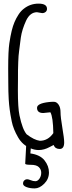

<svg xmlns="http://www.w3.org/2000/svg" viewBox="-20 -797 395 1053"><path d="M24.9 0ZM118.2 101.1 122.6 20Q122.6 1 125.5 -8.8H152.8Q147.9 16.1 146.5 44.4Q199.7 51.8 224.1 82.5Q248.5 113.3 248.5 148.9Q248.5 184.6 222.7 210.4Q196.8 236.3 170.4 236.3Q144 236.3 125.2 229Q106.4 221.7 106.4 210.2Q106.4 198.7 113.3 192.4Q120.1 186 128.2 186Q136.2 186 148.9 191.4Q161.6 196.8 174.1 196.8Q186.5 196.8 196.3 182.9Q206.1 168.9 206.1 150.6Q206.1 132.3 193.1 119.6Q180.2 106.9 149.9 106.9Q119.6 106.9 118.2 101.1ZM256.3 -181.2 217.3 -177.2Q183.1 -177.2 183.1 -205.6Q183.1 -230 247.6 -237.3Q260.3 -238.8 275.4 -238.8Q290.5 -238.8 301.3 -223.1Q312 -207.5 312 -181.4Q312 -155.3 322 -96.2Q332 -37.1 332 -16.6Q332 20 307.4 20Q282.7 20 274.4 -1V-2Q268.6 0.5 252.4 9.3Q222.2 25.9 192.4 25.9Q170.9 25.9 149.4 17.1Q103.5 -1 79.1 -43.9Q52.7 -89.4 44.4 -130.9Q36.1 -172.4 33.2 -196.3Q29.8 -220.7 27.8 -252Q25.4 -291.5 25.4 -347.2L24.9 -420.9Q24.9 -517.6 31.2 -559.6Q37.6 -601.6 44.2 -628.4Q50.8 -655.3 59.6 -676Q68.4 -696.8 81.1 -716.3Q93.8 -736.3 110.4 -749Q146 -777.3 191.9 -777.1Q237.8 -776.9 237.8 -748.5Q237.8 -737.8 230 -731.4Q222.2 -725.1 211.4 -725.1L182.6 -730Q145 -729.5 123.5 -684.6Q100.6 -635.3 94.2 -590.8Q87.9 -546.4 85 -519Q81.1 -492.2 80.1 -458Q78.1 -410.6 78.6 -363.3L78.1 -301.3Q78.1 -205.6 86.7 -165Q95.2 -124.5 104.5 -100.6Q113.3 -76.2 126 -60.5Q167.5 -28.8 198.7 -24.9Q243.2 -24.9 272.5 -66.9Q271 -155.8 256.3 -181.2Z"/></svg>

Font: Amatic
Style: Bold
Weight: 700
Width: 3
Version: Version 2.000; ttfautohint (v0.92-dirty) -l 8 -r 50 -G 50 -x